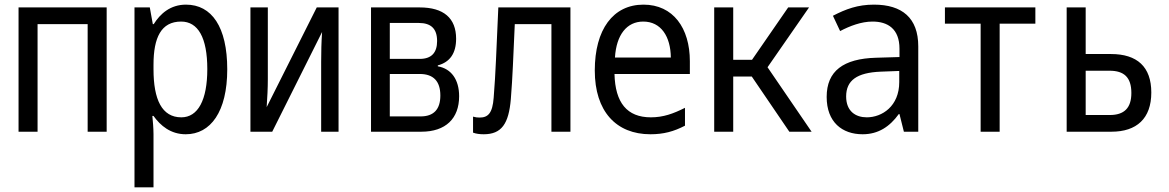

<svg xmlns="http://www.w3.org/2000/svg" viewBox="-20 -568 5040 828"><path d="M60 0H142V-464H358V0H440V-536H60Z M560 240H642V11C642 -14 639 -50 637 -68H642C672 -26 716 11 781 11C888 11 960 -86 960 -269C960 -452 893 -548 782 -548C715 -548 671 -509 643 -464H639L626 -536H560ZM762 -62C678 -62 642 -139 642 -269V-289C642 -406 675 -475 761 -475C834 -475 874 -406 874 -270C874 -137 834 -62 762 -62Z M1060 0H1154L1369 -430C1366 -387 1365 -344 1365 -302V0H1440V-536H1346L1130 -106C1133 -151 1135 -187 1135 -227V-536H1060Z M1580 0H1797C1902 0 1960 -57 1960 -153C1960 -225 1926 -272 1868 -282V-286C1921 -300 1947 -339 1947 -401C1947 -490 1893 -536 1790 -536H1580ZM1661 -314V-469H1786C1839 -469 1865 -444 1865 -391C1865 -341 1841 -314 1790 -314ZM1661 -66V-249H1790C1849 -249 1879 -218 1879 -156C1879 -96 1850 -66 1794 -66Z M2066 11C2143 11 2174 -34 2183 -141C2191 -240 2193 -315 2200 -464H2358V0H2440V-536H2129C2120 -342 2118 -258 2109 -147C2104 -80 2085 -61 2048 -61C2039 -61 2030 -62 2020 -65V4C2033 9 2049 11 2066 11Z M2785 11C2842 11 2886 -1 2934 -26V-103C2884 -78 2841 -62 2787 -62C2684 -62 2633 -125 2630 -249H2955V-304C2955 -447 2883 -548 2755 -548C2624 -548 2545 -441 2545 -264C2545 -88 2637 11 2785 11ZM2632 -320C2638 -418 2683 -475 2754 -475C2831 -475 2872 -410 2873 -320Z M3060 0H3142V-238H3222L3384 0H3480L3290 -278L3469 -536H3379L3223 -310H3142V-536H3060Z M3700 11C3768 11 3817 -22 3856 -76H3859L3878 0H3940V-368C3940 -491 3870 -548 3749 -548C3679 -548 3628 -529 3572 -500L3603 -434C3645 -456 3694 -475 3743 -475C3808 -475 3859 -444 3859 -358V-322L3758 -319C3617 -315 3545 -262 3545 -150C3545 -41 3612 11 3700 11ZM3718 -62C3670 -62 3629 -88 3629 -152C3629 -221 3675 -255 3779 -259L3858 -262V-214C3858 -110 3784 -62 3718 -62Z M4209 0H4291V-466H4445V-536H4055V-466H4209Z M4580 0H4773C4882 0 4945 -57 4945 -169C4945 -280 4884 -335 4771 -335H4662V-536H4580ZM4662 -72V-263H4765C4827 -263 4859 -235 4859 -167C4859 -102 4828 -72 4766 -72Z"/></svg>

Font: Noto Sans Mono ExtraCondensed
Style: Regular
Weight: 400
Width: 2
Designer: Monotype Design Team
Foundry: Monotype Imaging Inc.
Version: Version 2.014